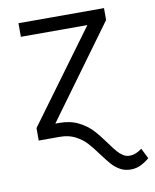

<svg xmlns="http://www.w3.org/2000/svg" viewBox="-82 -593 690 855"><g transform="rotate(-10 262.5 -165.5)"><path d="M360.4 65.4Q378.4 90.8 390.4 104.7Q402.3 118.7 416 127.7Q429.7 136.7 445.3 136.7Q460.9 136.7 474.6 131.1Q488.3 125.5 502 115.2L525.4 162.1Q506.8 177.7 486.1 188Q465.3 198.2 440.4 198.2Q414.1 198.2 393.1 186.5Q372.1 174.8 356.7 157.5Q341.3 140.1 318.4 109.4Q293 74.2 272.7 52.2Q252.4 30.3 222.9 15.1Q193.4 0 154.3 0H58.6V-56.6L361.3 -468.8H60.5V-530.3H447.3V-476.6L144.5 -61.5H162.1Q211.9 -61.5 248.5 -43Q285.2 -24.4 308.3 0.5Q331.5 25.4 360.4 65.4Z"/></g></svg>

Font: Pretendard Light
Style: Regular
Weight: 300
Designer: Base glyphs from Inter by Rasmus Andersson; Hangeul glyphs from Noto Sans CJK(Source Han Sans) by Jang Soo-young and Kan
Foundry: Kil Hyung-jin
Version: Version 1.309